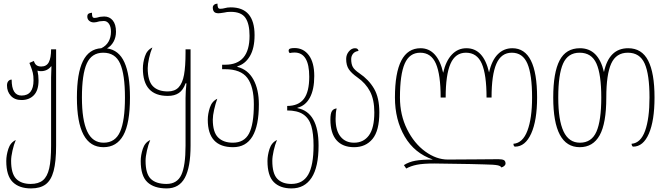

<svg xmlns="http://www.w3.org/2000/svg" viewBox="-20 -811 3715 1071"><path d="M15 87Q15 55 26.5 19.5Q38 -16 68 -30Q57 -4 49.5 29.5Q42 63 42 86Q42 157 70 186Q98 215 151 215Q195 215 219.5 194.5Q244 174 254.5 128Q265 82 265 1V-379Q265 -399 267 -441H265Q244 -414 208 -414Q198 -414 189 -417Q195 -390 195 -362Q195 -307 169 -280Q143 -253 100 -253Q62 -253 40.5 -276.5Q19 -300 19 -334Q19 -350 26.5 -358.5Q34 -367 45 -367Q45 -278 100 -278Q167 -278 167 -363Q167 -389 163 -405Q159 -421 153 -437Q147 -453 144 -460L169 -471Q174 -454 184 -447Q194 -440 210 -440Q240 -440 252.5 -464.5Q265 -489 265 -536H293V1Q293 91 279 143Q265 195 234.5 217.5Q204 240 153 240Q87 240 51 204.5Q15 169 15 87Z M409 -267Q409 -402 442.5 -470Q476 -538 545 -542Q572 -555 585.5 -579Q599 -603 599 -634Q599 -662 588 -678Q577 -694 559 -694Q551 -694 535 -692Q515 -686 504 -686Q488 -686 477.5 -695Q467 -704 467 -718Q467 -730 473.5 -734.5Q480 -739 493 -740Q493 -723 496 -717Q499 -711 508 -711Q518 -711 537 -717Q551 -719 561 -719Q591 -719 609 -697Q627 -675 627 -634Q627 -603 613.5 -578.5Q600 -554 577 -541Q643 -532 674 -463.5Q705 -395 705 -267Q705 -123 668 -56.5Q631 10 557 10Q409 10 409 -267ZM677 -267Q677 -396 650 -456.5Q623 -517 556 -517Q491 -517 464 -456.5Q437 -396 437 -267Q437 -141 466.5 -78Q496 -15 558 -15Q623 -15 650 -76.5Q677 -138 677 -267Z M765 87Q765 55 776.5 19.5Q788 -16 818 -30Q807 -4 799.5 29.5Q792 63 792 86Q792 158 821 186.5Q850 215 909 215Q968 215 991.5 164.5Q1015 114 1015 1V-264Q1015 -301 1020 -346H1015Q1002 -309 978 -292.5Q954 -276 916 -276Q777 -276 777 -429Q777 -462 788.5 -497Q800 -532 830 -546Q819 -521 811.5 -487Q804 -453 804 -431Q804 -360 832.5 -330.5Q861 -301 916 -301Q955 -301 976.5 -324Q998 -347 1006.5 -393.5Q1015 -440 1015 -518V-536H1043V1Q1043 122 1011 181Q979 240 910 240Q839 240 802 205Q765 170 765 87Z M1139 -143Q1139 -175 1150.5 -210.5Q1162 -246 1192 -260Q1182 -233 1174.5 -199.5Q1167 -166 1167 -144Q1167 -74 1196.5 -44.5Q1226 -15 1279 -15Q1342 -15 1369 -66Q1396 -117 1396 -229Q1396 -328 1359.5 -376.5Q1323 -425 1235 -425H1219V-450H1236Q1372 -450 1372 -611Q1372 -678 1349 -711.5Q1326 -745 1267 -745Q1246 -745 1231 -741Q1207 -737 1199 -737Q1181 -737 1174 -745.5Q1167 -754 1167 -769Q1167 -778 1174 -784Q1181 -790 1193 -791Q1193 -775 1196.5 -768.5Q1200 -762 1208 -762Q1216 -762 1221.5 -763Q1227 -764 1231 -765Q1248 -770 1267 -770Q1400 -770 1400 -615Q1400 -542 1374 -498Q1348 -454 1304 -441V-438Q1363 -423 1393.5 -367.5Q1424 -312 1424 -229Q1424 10 1280 10Q1139 10 1139 -143Z M1472 87Q1472 55 1483.5 19.5Q1495 -16 1525 -30Q1514 -4 1506.5 29.5Q1499 63 1499 86Q1499 157 1526.5 186Q1554 215 1605 215Q1669 215 1699 163.5Q1729 112 1729 1Q1729 -66 1716.5 -108.5Q1704 -151 1671.5 -173Q1639 -195 1580 -195H1582V-220H1581Q1645 -220 1675 -259.5Q1705 -299 1705 -383Q1705 -518 1623 -518Q1608 -518 1596 -515Q1590 -520 1590 -528Q1590 -537 1598.5 -540Q1607 -543 1623 -543Q1673 -543 1703 -502.5Q1733 -462 1733 -387Q1733 -312 1708.5 -266.5Q1684 -221 1639 -210V-208Q1757 -185 1757 1Q1757 121 1718 180.5Q1679 240 1606 240Q1542 240 1507 204.5Q1472 169 1472 87Z M1823 -144Q1823 -179 1832 -192Q1841 -205 1858 -206Q1852 -185 1852 -148Q1852 -83 1879.5 -49Q1907 -15 1955 -15Q2008 -15 2038 -56Q2068 -97 2068 -184Q2068 -255 2044 -301Q2020 -347 1974 -379Q1940 -403 1925.5 -425Q1911 -447 1911 -482Q1911 -506 1926 -524Q1941 -542 1960 -542Q1969 -542 1973.5 -538.5Q1978 -535 1980 -527Q1959 -524 1949 -511Q1939 -498 1939 -481Q1939 -454 1948 -437.5Q1957 -421 1985 -402Q2037 -367 2066.5 -316.5Q2096 -266 2096 -184Q2096 -82 2058 -36Q2020 10 1955 10Q1891 10 1857 -29Q1823 -68 1823 -144Z M2679 106Q2657 106 2603 104Q2450 101 2403 101Q2340 101 2305.5 108Q2271 115 2246 129L2233 110Q2261 92 2297 85.5Q2333 79 2395 79Q2292 44 2237.5 -49.5Q2183 -143 2183 -267Q2183 -542 2326 -542Q2373 -542 2405 -507Q2437 -472 2452 -405Q2467 -471 2500.5 -506.5Q2534 -542 2582 -542Q2677 -542 2708 -407Q2723 -474 2756.5 -508Q2790 -542 2838 -542Q2976 -542 2976 -267Q2976 -139 2943 -66Q2910 7 2853 7Q2848 7 2846 1.5Q2844 -4 2844 -9Q2896 -13 2922 -82Q2948 -151 2948 -267Q2948 -395 2922 -456Q2896 -517 2835 -517Q2776 -517 2749 -455.5Q2722 -394 2722 -267H2694Q2694 -395 2667.5 -456Q2641 -517 2579 -517Q2520 -517 2493 -455.5Q2466 -394 2466 -267H2438Q2438 -395 2411.5 -456Q2385 -517 2324 -517Q2264 -517 2237.5 -456Q2211 -395 2211 -267Q2211 -170 2250.5 -90.5Q2290 -11 2352 34Q2414 79 2478 79L2636 78Q2678 77 2760 77Q2781 77 2790.5 82Q2800 87 2800 102Q2800 108 2793 114.5Q2786 121 2776 123Q2774 115 2755.5 111Q2737 107 2679 106Z M3066 -267Q3066 -406 3101.5 -474Q3137 -542 3215 -542Q3318 -542 3349 -409Q3377 -542 3484 -542Q3560 -542 3595.5 -473Q3631 -404 3631 -267Q3631 -138 3599.5 -65.5Q3568 7 3512 7Q3508 7 3505.5 1.5Q3503 -4 3503 -9Q3554 -13 3578.5 -81.5Q3603 -150 3603 -267Q3603 -396 3576 -456.5Q3549 -517 3482 -517Q3417 -517 3389.5 -456.5Q3362 -396 3362 -267Q3362 -123 3325 -56.5Q3288 10 3214 10Q3066 10 3066 -267ZM3334 -267Q3334 -396 3307 -456.5Q3280 -517 3213 -517Q3148 -517 3121 -456.5Q3094 -396 3094 -267Q3094 -141 3123.5 -78Q3153 -15 3215 -15Q3280 -15 3307 -76.5Q3334 -138 3334 -267Z"/></svg>

Font: Noto Serif Georgian Thin Cond
Style: Regular
Weight: 250
Width: 3
Designer: Monotype Design team
Foundry: Monotype Imaging Inc.
Version: Version 1.000